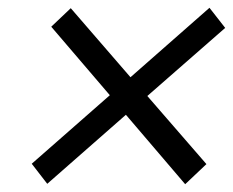

<svg xmlns="http://www.w3.org/2000/svg" viewBox="-20 -495 595 490"><path d="M160.6 -474.1 313 -297.9 514.6 -475.1 554.7 -423.8 356 -250 506.8 -76.2 452.6 -24.9 301.3 -202.1 100.6 -25.9 61 -77.1 260.3 -252 110.8 -426.8Z"/></svg>

Font: Fivo Sans
Style: Italic
Weight: 400
Designer: Alexander Slobzheninov
Foundry: Alexander Slobzheninov
Version: 1.0